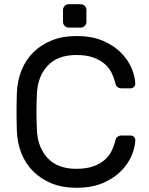

<svg xmlns="http://www.w3.org/2000/svg" viewBox="-20 -881 707 911"><path d="M57 0ZM155 -434Q153 -389 153 -350Q153 -311 155 -266Q158 -183 205.5 -131.5Q253 -80 342 -80Q390 -80 423 -92Q456 -104 477.5 -123Q499 -142 510.5 -166.5Q522 -191 528 -216Q530 -227 538 -232.5Q546 -238 554 -238H600Q609 -238 615.5 -231.5Q622 -225 622 -216Q621 -183 605 -144Q589 -105 555.5 -70.5Q522 -36 469.5 -13Q417 10 342 10Q277 10 226 -10.5Q175 -31 138.5 -67Q102 -103 82 -152.5Q62 -202 60 -261Q57 -350 60 -439Q62 -497 82 -547Q102 -597 138.5 -633Q175 -669 226 -689.5Q277 -710 342 -710Q417 -710 469.5 -687Q522 -664 555.5 -629.5Q589 -595 605 -556Q621 -517 622 -484Q622 -475 615.5 -468.5Q609 -462 600 -462H554Q546 -462 538 -467.5Q530 -473 528 -484Q522 -509 510.5 -533.5Q499 -558 477.5 -577Q456 -596 423 -608Q390 -620 342 -620Q253 -620 205.5 -568.5Q158 -517 155 -434ZM390 -777Q390 -766 382 -758Q374 -750 363 -750H306Q295 -750 287 -758Q279 -766 279 -777V-834Q279 -845 287 -853Q295 -861 306 -861H363Q374 -861 382 -853Q390 -845 390 -834Z"/></svg>

Font: Rubik
Style: Regular
Weight: 400
Designer: Hubert & Fischer
Foundry: Hubert & Fischer
Version: Version 1.002; ttfautohint (v1.6)